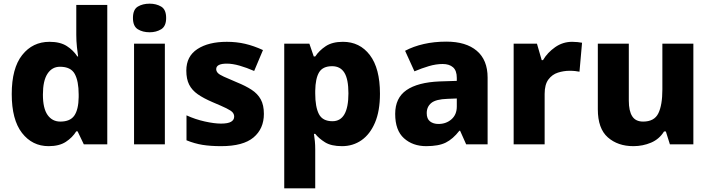

<svg xmlns="http://www.w3.org/2000/svg" viewBox="-20 -787 3873 1047"><path d="M245 10Q156 10 100 -62Q44 -134 44 -274Q44 -415 101 -487Q158 -559 250 -559Q308 -559 344 -536Q380 -513 402 -479H406Q403 -497 399.5 -530.5Q396 -564 396 -597V-760H565V0H437L403 -71H396Q375 -37 339 -13.5Q303 10 245 10ZM309 -124Q363 -124 385.5 -157Q408 -190 409 -257V-272Q409 -345 387.5 -384Q366 -423 307 -423Q264 -423 239 -385Q214 -347 214 -271Q214 -196 239.5 -160Q265 -124 309 -124Z M796 -767Q832 -767 859 -751Q886 -735 886 -689Q886 -644 859 -627.5Q832 -611 796 -611Q758 -611 731.5 -627.5Q705 -644 705 -689Q705 -735 731.5 -751Q758 -767 796 -767ZM879 -549V0H711V-549Z M1419 -166Q1419 -85 1362.5 -37.5Q1306 10 1186 10Q1128 10 1084.5 3Q1041 -4 997 -22V-158Q1045 -136 1097 -124.5Q1149 -113 1185 -113Q1223 -113 1240 -123Q1257 -133 1257 -151Q1257 -164 1248.5 -174Q1240 -184 1214.5 -196.5Q1189 -209 1139 -230Q1090 -251 1058.5 -273Q1027 -295 1011.5 -325.5Q996 -356 996 -402Q996 -480 1056.5 -519.5Q1117 -559 1217 -559Q1270 -559 1317 -548Q1364 -537 1414 -514L1366 -400Q1325 -418 1286.5 -429Q1248 -440 1217 -440Q1159 -440 1159 -410Q1159 -399 1167.5 -389.5Q1176 -380 1200.5 -369Q1225 -358 1272 -338Q1319 -319 1352 -297.5Q1385 -276 1402 -245Q1419 -214 1419 -166Z M1850 -559Q1942 -559 1997 -486.5Q2052 -414 2052 -276Q2052 -182 2025 -118.5Q1998 -55 1951.5 -22.5Q1905 10 1845 10Q1786 10 1752.5 -11Q1719 -32 1699 -57H1692Q1695 -38 1697 -17Q1699 4 1699 28V240H1530V-549H1667L1691 -479H1699Q1720 -511 1756 -535Q1792 -559 1850 -559ZM1791 -426Q1740 -426 1720 -392.5Q1700 -359 1699 -292V-277Q1699 -204 1719 -165Q1739 -126 1793 -126Q1880 -126 1880 -278Q1880 -355 1858 -390.5Q1836 -426 1791 -426Z M2414 -560Q2521 -560 2580 -510Q2639 -460 2639 -364V0H2522L2489 -74H2485Q2450 -29 2411 -9.5Q2372 10 2304 10Q2231 10 2183 -33Q2135 -76 2135 -166Q2135 -253 2196.5 -295.5Q2258 -338 2377 -343L2471 -346V-362Q2471 -402 2450.5 -420Q2430 -438 2394 -438Q2358 -438 2319 -426.5Q2280 -415 2240 -398L2189 -510Q2234 -534 2291 -547Q2348 -560 2414 -560ZM2420 -248Q2357 -246 2332 -225.5Q2307 -205 2307 -170Q2307 -139 2325 -125Q2343 -111 2371 -111Q2413 -111 2442 -136.5Q2471 -162 2471 -206V-250Z M3100 -559Q3113 -559 3129 -557.5Q3145 -556 3154 -554L3140 -396Q3131 -398 3117 -399.5Q3103 -401 3086 -401Q3054 -401 3022.5 -391Q2991 -381 2970.5 -353.5Q2950 -326 2950 -275V0H2781V-549H2908L2934 -459H2941Q2965 -500 3007 -529.5Q3049 -559 3100 -559Z M3761 -549V0H3633L3611 -70H3601Q3575 -28 3530 -9Q3485 10 3434 10Q3349 10 3294.5 -38Q3240 -86 3240 -191V-549H3409V-238Q3409 -182 3427.5 -153Q3446 -124 3487 -124Q3548 -124 3570 -169Q3592 -214 3592 -299V-549Z"/></svg>

Font: Noto Sans Myanmar ExtraBold
Style: Regular
Weight: 800
Designer: Monotype Design Team
Foundry: Monotype Imaging Inc.
Version: Version 2.107; ttfautohint (v1.8.4.7-5d5b)